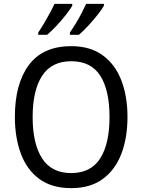

<svg xmlns="http://www.w3.org/2000/svg" viewBox="-20 -964 736 994"><path d="M640 -358Q640 -250 608 -167Q576 -84 511.5 -37Q447 10 349 10Q248 10 183.5 -37.5Q119 -85 88 -168.5Q57 -252 57 -359Q57 -530 129.5 -627.5Q202 -725 349 -725Q447 -725 511.5 -678Q576 -631 608 -548.5Q640 -466 640 -358ZM149 -358Q149 -220 198 -144Q247 -68 348 -68Q450 -68 498.5 -143.5Q547 -219 547 -358Q547 -497 499 -572Q451 -647 349 -647Q247 -647 198 -571.5Q149 -496 149 -358ZM518 -934Q507 -915 484.5 -886.5Q462 -858 436 -830Q410 -802 389 -784H342V-796Q356 -816 372.5 -843Q389 -870 403 -897Q417 -924 426 -944H518ZM354 -934Q343 -915 321 -887Q299 -859 273 -831Q247 -803 224 -784H178V-796Q192 -816 208 -843Q224 -870 238.5 -897Q253 -924 262 -944H354Z"/></svg>

Font: Noto Sans Gurmukhi SemiCondensed
Style: Regular
Weight: 400
Width: 4
Designer: Jelle Bosma - Monotype Design Team
Foundry: Monotype Imaging Inc.
Version: Version 2.004; ttfautohint (v1.8.4.7-5d5b)